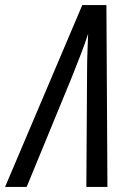

<svg xmlns="http://www.w3.org/2000/svg" viewBox="-86 -736 507 756"><path d="M-66 0H19L196 -430Q216 -480 232.5 -523Q249 -566 261 -603Q260 -570 258.5 -536Q257 -502 257 -471L254 0H337L333 -716H238Z"/></svg>

Font: Noto Sans UI Condensed
Style: Italic
Weight: 400
Width: 3
Italic angle: -12°
Designer: Monotype Design Team
Foundry: Monotype Imaging Inc.
Version: Version 1.901